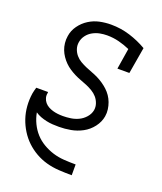

<svg xmlns="http://www.w3.org/2000/svg" viewBox="-138 -627 775 920"><g transform="rotate(20 250.0 -166.5)"><path d="M337 205Q305 205 272 203Q239 201 208.5 192.5Q178 184 151 168.5Q124 153 102 132Q80 111 63.5 84.5Q47 58 37 28.5Q27 -1 24.5 -33.5Q22 -66 27 -99Q29 -107 30.5 -115Q32 -123 35 -131H95Q95 -130 95 -129Q95 -128 95 -126Q92 -113 95.5 -100.5Q99 -88 107 -78.5Q115 -69 126 -63Q137 -57 149 -53.5Q161 -50 174 -48.5Q187 -47 201 -47Q220 -47 240.5 -50Q261 -53 280 -62Q299 -71 313.5 -87.5Q328 -104 332 -124Q335 -142 329 -159Q323 -176 312 -188.5Q301 -201 286 -210Q271 -219 255.5 -225.5Q240 -232 223.5 -238Q207 -244 192 -251.5Q177 -259 162.5 -268.5Q148 -278 136 -290Q124 -302 114.5 -316Q105 -330 99 -345.5Q93 -361 91 -379Q89 -397 92 -415Q96 -444 114 -469Q132 -494 157.5 -510Q183 -526 211.5 -532Q240 -538 269 -538Q319 -538 365.5 -523.5Q412 -509 453 -485L430 -350H369L386 -456Q359 -468 329.5 -475.5Q300 -483 269 -483Q251 -483 232.5 -479.5Q214 -476 196.5 -466.5Q179 -457 167 -441Q155 -425 152 -406Q149 -388 154.5 -371.5Q160 -355 171 -342Q182 -329 196.5 -320.5Q211 -312 227 -305Q243 -298 259.5 -292Q276 -286 291 -278.5Q306 -271 320 -261.5Q334 -252 346.5 -240.5Q359 -229 368.5 -215Q378 -201 384 -185Q390 -169 392.5 -151Q395 -133 392 -115Q387 -85 367 -59Q347 -33 319 -18Q291 -3 260.5 2.5Q230 8 201 8Q184 8 168 7Q152 6 136 2.5Q120 -1 105.5 -6.5Q91 -12 78 -21Q83 7 95.5 33Q108 59 126.5 79.5Q145 100 169.5 114.5Q194 129 221 137.5Q248 146 278 148Q308 150 337 150H338V205Z"/></g></svg>

Font: Iosevka Slab Light
Style: Italic
Weight: 300
Italic angle: -9°
Monospace: yes
Designer: Belleve Invis
Foundry: Belleve Invis
Version: Version 11.1.1; ttfautohint (v1.8.3)